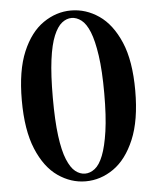

<svg xmlns="http://www.w3.org/2000/svg" viewBox="-54 -806 712 870"><g transform="rotate(-5 301.5 -371.5)"><path d="M301 17Q234 17 175 -24Q116 -65 80 -151.5Q44 -238 44 -373Q44 -509 80 -594Q116 -679 175 -719.5Q234 -760 301 -760Q369 -760 428 -719.5Q487 -679 523.5 -594Q560 -509 560 -373Q560 -238 523.5 -151.5Q487 -65 428 -24Q369 17 301 17ZM301 -18Q324 -18 345.5 -34.5Q367 -51 383 -91.5Q399 -132 409 -200.5Q419 -269 419 -373Q419 -476 409 -545Q399 -614 383 -653.5Q367 -693 345.5 -709.5Q324 -726 301 -726Q278 -726 257 -709.5Q236 -693 219.5 -653.5Q203 -614 194 -545.5Q185 -477 185 -373Q185 -269 194 -200Q203 -131 219.5 -91Q236 -51 257 -34.5Q278 -18 301 -18Z"/></g></svg>

Font: Noto Serif TC ExtraLight ExtraBold
Style: Regular
Weight: 800
Version: Version 2.002-H1;hotconv 1.1.0;makeotfexe 2.6.0